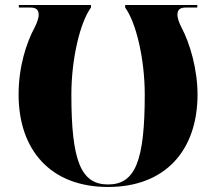

<svg xmlns="http://www.w3.org/2000/svg" viewBox="-20 -734 860 764"><path d="M410 10C639 10 766 -137 766 -358C766 -457 736 -562 702 -625C691 -646 686 -665 686 -675C686 -696 697 -704 720 -704H765V-714H478V-704C522 -644 556 -498 556 -358C556 -93 518 0 410 0C302 0 264 -93 264 -358C264 -498 298 -644 342 -704V-714H55V-704H100C123 -704 134 -696 134 -675C134 -665 129 -646 118 -625C84 -562 54 -467 54 -358C54 -137 181 10 410 10Z"/></svg>

Font: Noto Serif Display Black
Style: Regular
Weight: 900
Designer: Monotype Design Team
Foundry: Monotype Imaging Inc.
Version: Version 2.009